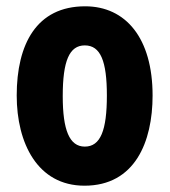

<svg xmlns="http://www.w3.org/2000/svg" viewBox="-20 -579 538 609"><path d="M464 -276C464 -458 379 -559 250 -559C96 -559 33 -439 33 -276C33 -125 99 10 248 10C408 10 464 -129 464 -276ZM179 -274C179 -386 200 -435 249 -435C299 -435 319 -385 319 -276C319 -166 299 -114 249 -114C200 -114 179 -167 179 -274Z"/></svg>

Font: Noto Sans Gurmukhi UI ExtraCondensed ExtraBold
Style: Regular
Weight: 800
Width: 2
Designer: Jelle Bosma - Monotype Design Team
Foundry: Monotype Imaging Inc.
Version: Version 2.004